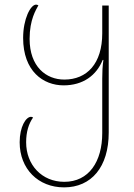

<svg xmlns="http://www.w3.org/2000/svg" viewBox="-20 -560 580 830"><path d="M257 250C375 250 450 162 450 13V-536H422V-416C422 -285 356 -216 258 -216C179 -216 108 -272 108 -392C108 -476 136 -518 146 -537C142 -539 139 -540 136 -540C112 -540 80 -478 80 -396C80 -252 167 -191 255 -191C339 -191 397 -234 424 -301H427C423 -274 422 -247 422 -220V15C422 139 364 226 258 226C161 226 93 153 93 55C93 10 104 -25 123 -52C120 -54 117 -55 114 -55C92 -55 65 -12 65 55C65 170 145 250 257 250Z"/></svg>

Font: Noto Serif Georgian Thin
Style: Regular
Weight: 100
Designer: Monotype Design Team, Akaki Razmadze
Foundry: Google LLC
Version: Version 2.003